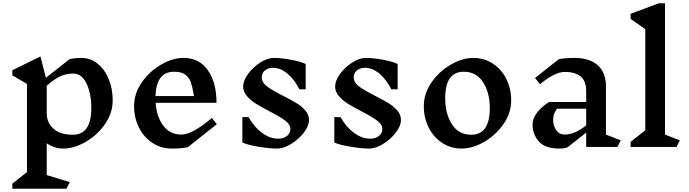

<svg xmlns="http://www.w3.org/2000/svg" viewBox="-20 -893 4187 1167"><path d="M264 -22V171L404 214L384 254H55V223L144 153V-383L55 -435V-466L226 -550L259 -420L402 -533Q434 -541 475 -541Q529 -541 572.5 -506.5Q616 -472 640.5 -413Q665 -354 665 -283Q665 -206 618 -138.5Q571 -71 500.5 -30.5Q430 10 364 10Q310 10 264 -22ZM264 -372V-203Q264 -148 305 -111Q346 -74 422 -74Q535 -74 535 -235Q535 -324 506 -385Q477 -446 424 -446Q386 -446 350 -431Q314 -416 264 -372Z M1121 2Q1081 10 1025 10Q959 10 906.5 -24.5Q854 -59 824.5 -118Q795 -177 795 -248Q795 -325 842 -392.5Q889 -460 959.5 -500.5Q1030 -541 1096 -541Q1191 -541 1243.5 -466Q1296 -391 1296 -268H926Q932 -183 972.5 -129Q1013 -75 1083 -75Q1148 -75 1268 -176L1298 -138ZM925 -309H1159Q1150 -363 1140.5 -391.5Q1131 -420 1107.5 -438.5Q1084 -457 1038 -457Q930 -457 925 -309Z M1619 -216Q1567 -243 1535 -263Q1503 -283 1480.5 -309.5Q1458 -336 1458 -367Q1458 -403 1488 -444Q1518 -485 1562 -513Q1606 -541 1644 -541Q1690 -541 1750.5 -529.5Q1811 -518 1838 -504V-350H1800Q1768 -412 1726 -446.5Q1684 -481 1640 -481Q1609 -481 1590 -464.5Q1571 -448 1571 -423Q1571 -392 1603.5 -367.5Q1636 -343 1702 -310Q1753 -284 1784 -265Q1815 -246 1836.5 -220.5Q1858 -195 1858 -164Q1858 -127 1826.5 -86.5Q1795 -46 1749.5 -18Q1704 10 1666 10Q1617 10 1549.5 -1.5Q1482 -13 1453 -27V-181H1491Q1526 -119 1574 -84.5Q1622 -50 1671 -50Q1704 -50 1724.5 -67Q1745 -84 1745 -108Q1745 -136 1714 -159.5Q1683 -183 1619 -216Z M2178 -216Q2126 -243 2094 -263Q2062 -283 2039.5 -309.5Q2017 -336 2017 -367Q2017 -403 2047 -444Q2077 -485 2121 -513Q2165 -541 2203 -541Q2249 -541 2309.5 -529.5Q2370 -518 2397 -504V-350H2359Q2327 -412 2285 -446.5Q2243 -481 2199 -481Q2168 -481 2149 -464.5Q2130 -448 2130 -423Q2130 -392 2162.5 -367.5Q2195 -343 2261 -310Q2312 -284 2343 -265Q2374 -246 2395.5 -220.5Q2417 -195 2417 -164Q2417 -127 2385.5 -86.5Q2354 -46 2308.5 -18Q2263 10 2225 10Q2176 10 2108.5 -1.5Q2041 -13 2012 -27V-181H2050Q2085 -119 2133 -84.5Q2181 -50 2230 -50Q2263 -50 2283.5 -67Q2304 -84 2304 -108Q2304 -136 2273 -159.5Q2242 -183 2178 -216Z M3087 -283Q3087 -206 3040 -138.5Q2993 -71 2922.5 -30.5Q2852 10 2786 10Q2720 10 2667.5 -24.5Q2615 -59 2585.5 -118Q2556 -177 2556 -248Q2556 -325 2603 -392.5Q2650 -460 2720.5 -500.5Q2791 -541 2857 -541Q2923 -541 2975.5 -506.5Q3028 -472 3057.5 -413Q3087 -354 3087 -283ZM2686 -296Q2686 -201 2727 -137.5Q2768 -74 2844 -74Q2957 -74 2957 -236Q2957 -330 2916 -393.5Q2875 -457 2799 -457Q2686 -457 2686 -296Z M3733 0H3543V-87L3430 2Q3410 10 3380 10Q3294 10 3255.5 -33Q3217 -76 3217 -136Q3217 -172 3243 -207Q3269 -242 3317 -273H3543V-337Q3543 -402 3508.5 -429Q3474 -456 3414 -456Q3352 -456 3262 -381L3232 -419L3376 -533Q3416 -541 3472 -541Q3563 -541 3613 -496.5Q3663 -452 3663 -367V-75L3753 -40ZM3543 -131V-232H3366Q3353 -216 3347.5 -200Q3342 -184 3342 -165Q3342 -128 3361 -101.5Q3380 -75 3412 -75Q3473 -75 3543 -131Z M4092 0H3813V-31L3902 -101V-716L3813 -778V-809L3984 -873H4022V-75L4112 -40Z"/></svg>

Font: Inknut
Style: Antiqua
Weight: 400
Designer: Claus Eggers Srensen
Foundry: Claus Eggers Srensen
Version: Version 1.000; ttfautohint (v1.2) -l 7 -r 28 -G 50 -x 13 -D 